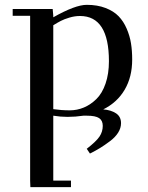

<svg xmlns="http://www.w3.org/2000/svg" viewBox="-20 -476 609 790"><path d="M32.2 -411.1V-439H196.8L199.2 -411.1V-404.8Q289.6 -456.1 336.9 -456.1Q380.9 -456.1 414.3 -443.1Q447.8 -430.2 468 -409.2Q488.3 -388.2 501.2 -358.2Q514.2 -328.1 519 -297.6Q523.9 -267.1 523.9 -231Q523.9 -159.2 492.9 -106.7Q461.9 -54.2 404.8 -25.9Q436.5 -23.4 457.3 -9.8Q478 3.9 478 30.8Q478 50.8 466.1 69.8Q454.1 88.9 432.1 105.2Q410.2 121.6 392.3 132.6Q374.5 143.6 350.1 155.8L336.9 136.2Q375.5 106.4 389.2 86.2Q402.8 65.9 402.8 42Q402.8 20 387.9 10Q373 0 336.9 0H323.2Q290 4.9 257.8 4.9Q229 4.9 199.2 0V267.1H272V293.9H105L104 267.1V-411.1ZM199.2 -26.9Q232.9 -22 267.1 -22Q297.4 -22 325.2 -33.7Q353 -45.4 376.7 -68.6Q400.4 -91.8 414.3 -132.1Q428.2 -172.4 428.2 -224.1Q428.2 -410.2 309.1 -410.2Q287.6 -410.2 265.6 -403.6Q243.7 -397 230.5 -390.1Q217.3 -383.3 199.2 -372.1Z"/></svg>

Font: Dehuti Alt
Style: Bold
Weight: 700
Version: Version 1.2